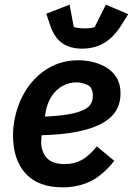

<svg xmlns="http://www.w3.org/2000/svg" viewBox="-20 -793 571 825"><path d="M250 12Q144 12 90 -47.5Q36 -107 36 -211Q36 -230 38 -249Q40 -268 44 -286Q58 -355 95 -411Q132 -467 188.5 -500.5Q245 -534 317 -534Q348 -534 379.5 -526.5Q411 -519 438 -502.5Q465 -486 481.5 -458.5Q498 -431 498 -391Q498 -358 485.5 -330.5Q473 -303 447 -282Q421 -261 380.5 -246Q340 -231 285.5 -222.5Q231 -214 159 -212Q158 -203 157.5 -195.5Q157 -188 157 -183Q157 -141 181 -114.5Q205 -88 259 -88Q298 -88 330 -105Q362 -122 396 -164L471 -102Q422 -40 368.5 -14Q315 12 250 12ZM309 -439Q277 -439 249.5 -424Q222 -409 203.5 -382Q185 -355 177 -317L173 -292Q237 -295 277.5 -302.5Q318 -310 340 -321Q362 -332 370.5 -347Q379 -362 379 -381Q379 -417 356 -428Q333 -439 309 -439ZM332 -584Q282 -584 247.5 -607.5Q213 -631 195 -686L179 -734L279 -773L297 -677Q306 -674 319 -672.5Q332 -671 344 -671Q357 -671 368.5 -672.5Q380 -674 387 -677L435 -773L531 -732L502 -686Q470 -634 428.5 -609Q387 -584 332 -584Z"/></svg>

Font: IBM Plex Sans SemiBold
Style: Italic
Weight: 600
Italic angle: -11.31°
Designer: Mike Abbink, Paul van der Laan, Pieter van Rosmalen
Foundry: Bold Monday
Version: Version 3.201